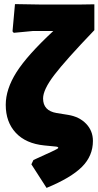

<svg xmlns="http://www.w3.org/2000/svg" viewBox="-20 -722 480 936"><path d="M207 194 133 79 143 58Q259 6 263 1Q264 0 264 -2Q264 -7 247 -8L196 -13Q106 -22 57 -74.5Q8 -127 8 -211Q8 -287 60 -369.5Q112 -452 240 -571H142L47 -562L41 -569L53 -702L173 -700H375L440 -701V-575Q300 -429 245 -357Q190 -285 190 -242Q190 -182 256 -171L312 -162Q367 -153 400 -118.5Q433 -84 433 -35Q433 38 379.5 91.5Q326 145 207 194Z"/></svg>

Font: Alegreya Sans SC Black
Style: Regular
Weight: 900
Designer: Juan Pablo del Peral
Foundry: Huerta Tipografica
Version: Version 2.007